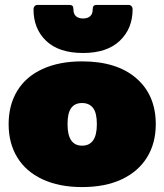

<svg xmlns="http://www.w3.org/2000/svg" viewBox="-20 -744 667 779"><path d="M116 -706Q116 -714 120.5 -719Q125 -724 132 -724H261Q271 -724 274.5 -719.5Q278 -715 278 -705Q278 -687 288.5 -678Q299 -669 317 -669Q335 -669 345.5 -678Q356 -687 356 -705Q356 -715 359.5 -719.5Q363 -724 373 -724H502Q509 -724 513.5 -719Q518 -714 518 -706Q518 -628 466 -578.5Q414 -529 317 -529Q219 -529 167.5 -578Q116 -627 116 -706ZM15 -240Q15 -318 50 -375.5Q85 -433 152.5 -464Q220 -495 313 -495Q454 -495 533 -426.5Q612 -358 612 -240Q612 -163 576.5 -105.5Q541 -48 474 -16.5Q407 15 313 15Q220 15 152.5 -16.5Q85 -48 50 -105.5Q15 -163 15 -240ZM373 -240Q373 -286 357.5 -306Q342 -326 313 -326Q284 -326 269 -306Q254 -286 254 -240Q254 -153 313 -153Q373 -153 373 -240Z"/></svg>

Font: Mitr
Style: Bold
Weight: 700
Designer: Thanarat Vachiruckul
Foundry: Cadson Demak
Version: Version 1.003